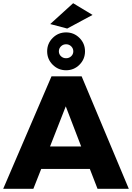

<svg xmlns="http://www.w3.org/2000/svg" viewBox="-25 -1177 823 1197"><path d="M552 -1084 394 -999 288 -1027 431 -1157ZM470.5 -773.5Q436 -739 387 -739Q338 -739 303.5 -773.5Q269 -808 269 -857Q269 -906 303.5 -940.5Q338 -975 387 -975Q436 -975 470.5 -940.5Q505 -906 505 -857Q505 -808 470.5 -773.5ZM419 -888Q406 -901 387 -901Q368 -901 355 -888Q342 -875 342 -857Q342 -839 355 -826.5Q368 -814 387 -814Q406 -814 419 -826.5Q432 -839 432 -857Q432 -875 419 -888ZM583 0 535 -124H232L183 0H-5L296 -701H484L778 0ZM287 -264H481L385 -514Z"/></svg>

Font: Montserrat arm
Style: Bold
Weight: 700
Designer: Julieta Ulanovsky
Foundry: Julieta Ulanovsky
Version: Version 6.000;PS 006.000;hotconv 1.0.88;makeotf.lib2.5.64775